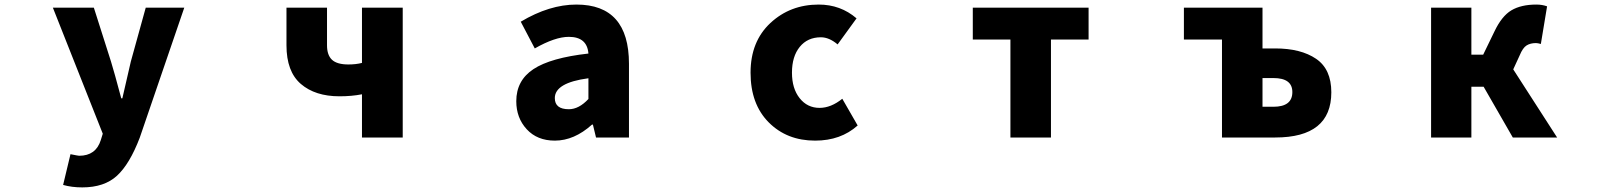

<svg xmlns="http://www.w3.org/2000/svg" viewBox="-20 -603 7040 842"><path d="M340.8 218.8Q294.9 218.8 256.8 208L289.1 73.2Q323.2 80.1 327.1 80.1Q400.4 80.1 421.9 11.7L430.7 -16.6L211.9 -569.3H391.6L466.8 -333Q480.5 -289.1 511.7 -171.9H516.6Q522.5 -199.2 553.7 -333L619.1 -569.3H788.1L592.8 1Q548.8 116.2 493.2 167.5Q437.5 218.8 340.8 218.8Z M1567.4 0V-189.5Q1522.5 -180.7 1468.8 -180.7Q1362.3 -180.7 1299.3 -234.9Q1236.3 -289.1 1236.3 -404.3V-569.3H1414.1V-404.3Q1414.1 -361.3 1436 -340.8Q1458 -320.3 1507.8 -320.3Q1541 -320.3 1567.4 -327.1V-569.3H1746.1V0Z M2413.1 13.7Q2335.9 13.7 2290 -36.1Q2244.1 -85.9 2244.1 -159.2Q2244.1 -250 2319.3 -299.8Q2394.5 -349.6 2560.5 -368.2Q2554.7 -441.4 2474.6 -441.4Q2414.1 -441.4 2325.2 -390.6L2263.7 -507.8Q2389.6 -583 2507.8 -583Q2738.3 -583 2738.3 -323.2V0H2593.8L2580.1 -56.6H2576.2Q2498 13.7 2413.1 13.7ZM2474.6 -124Q2518.6 -124 2560.5 -168.9V-259.8Q2413.1 -240.2 2413.1 -172.9Q2413.1 -124 2474.6 -124Z M3554.7 13.7Q3430.7 13.7 3351.1 -66.4Q3271.5 -146.5 3271.5 -284.2Q3271.5 -420.9 3358.4 -502Q3445.3 -583 3570.3 -583Q3666 -583 3736.3 -522.5L3653.3 -408.2Q3616.2 -439.5 3580.1 -439.5Q3521.5 -439.5 3487.3 -397.5Q3453.1 -355.5 3453.1 -284.2Q3453.1 -214.8 3486.8 -172.4Q3520.5 -129.9 3574.2 -129.9Q3624 -129.9 3673.8 -169.9L3741.2 -52.7Q3667 13.7 3554.7 13.7Z M4411.1 0V-429.7H4246.1V-569.3H4753.9V-429.7H4588.9V0Z M5338.9 0V-429.7H5171.9V-569.3H5516.6V-390.6H5572.3Q5684.6 -390.6 5751.5 -345.2Q5818.4 -299.8 5818.4 -198.2Q5818.4 0 5572.3 0ZM5516.6 -134.8H5564.5Q5647.5 -134.8 5647.5 -199.2Q5647.5 -260.7 5564.5 -260.7H5516.6Z M6616.2 -298.8 6808.6 0H6614.3L6486.3 -222.7H6432.6V0H6255.9V-569.3H6432.6V-363.3H6484.4L6533.2 -463.9Q6565.4 -532.2 6607.9 -557.6Q6650.4 -583 6717.8 -583Q6743.2 -583 6764.6 -575.2L6737.3 -410.2Q6723.6 -414.1 6715.8 -414.1Q6691.4 -414.1 6674.8 -403.8Q6658.2 -393.6 6644.5 -360.4Z"/></svg>

Font: GenEi Gothic M Heavy
Style: Regular
Weight: 800
Designer: o_tamon (Modified); [Source Han Sans]
Ryoko NISHIZUKA  (kana & ideographs); Paul D. Hunt (Latin, Greek & Cyrillic); Wenl
Version: Version 1.1a;Original Version 1.004